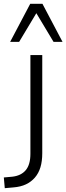

<svg xmlns="http://www.w3.org/2000/svg" viewBox="-77 -787 347 1004"><path d="M-52 197 -57 141 -13 137Q33 132 57.5 103Q82 74 82 17V-499H144V14Q144 56 134.5 87.5Q125 119 105.5 141.5Q86 164 58.5 177Q31 190 -7 193ZM-24 -568 81 -767H145L250 -568H203L113 -718L23 -568Z"/></svg>

Font: Nunitoga
Style: Light
Weight: 300
Designer: Vernon Adams
Foundry: Vernon Adams
Version: Version 1.0